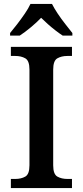

<svg xmlns="http://www.w3.org/2000/svg" viewBox="-20 -951 418 971"><path d="M35 0V-46H57Q87 -46 108 -58Q129 -70 129 -115V-599Q129 -644 108 -656Q87 -668 57 -668H35V-714H344V-668H321Q291 -668 270 -656Q249 -644 249 -599V-115Q249 -70 270 -58Q291 -46 321 -46H344V0ZM31 -784Q47 -803 67 -829Q87 -855 105.5 -882Q124 -909 134 -931H243Q254 -909 272 -882Q290 -855 310.5 -829Q331 -803 346 -784V-771H297Q280 -782 260 -797.5Q240 -813 221.5 -829.5Q203 -846 188 -861Q166 -838 136 -813Q106 -788 80 -771H31Z"/></svg>

Font: Noto Naskh Arabic Medium
Style: Regular
Weight: 500
Designer: Monotype Design Team, David Williams, Mohamad Dakak and Nizar Qandah
Foundry: Monotype Imaging Inc.
Version: Version 2.016